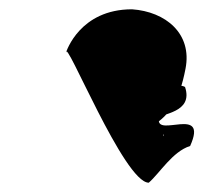

<svg xmlns="http://www.w3.org/2000/svg" viewBox="-20 -614 437 413"><path d="M122 -501C120 -537 247 -221 300 -221C324 -242 351 -288 389 -300C429 -389 314 -316 322 -359C324 -371 397 -370 378 -427C358 -438 313 -418 279 -342C265 -344 339 -332 332 -321C325 -352 313 -330 310 -345C344 -366 366 -398 379 -466C394 -542 336 -589 264 -594C152 -594 123 -504 122 -501Z"/></svg>

Font: Recovery
Style: Obl
Weight: 400
Version: Version 0.27